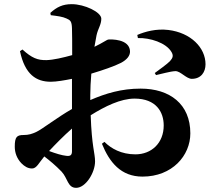

<svg xmlns="http://www.w3.org/2000/svg" viewBox="-20 -823 1040 923"><path d="M326 -96C326 -78 319 -71 298 -74C278 -76 248 -85 216 -97C246 -129 287 -171 326 -205ZM414 -366C414 -396 416 -432 419 -469C472 -485 529 -504 562 -521C590 -536 606 -555 605 -577C602 -637 512 -634 501 -633C493 -632 474 -617 434 -598C438 -620 441 -639 444 -653C451 -686 467 -704 467 -733C467 -765 386 -803 325 -803C281 -803 253 -789 222 -761L224 -750C256 -746 281 -743 300 -734C318 -726 325 -721 326 -687C327 -662 327 -612 327 -558C284 -546 237 -535 204 -534C161 -533 133 -544 88 -585L76 -577C100 -464 155 -430 224 -430C252 -430 291 -437 326 -444V-299C254 -258 183 -202 155 -189C134 -179 117 -174 94 -174C61 -174 51 -165 51 -118C51 -89 61 -61 83 -38C98 -23 114 -13 134 -13C156 -13 167 -40 193 -71C219 -51 247 -28 276 2C306 34 305 80 346 80C392 80 437 7 437 -47C437 -87 421 -118 416 -269C485 -312 560 -349 627 -349C731 -349 767 -284 767 -220C767 -135 708 -81 631 -81C563 -81 514 -109 482 -141L470 -132C506 -43 561 26 665 26C808 26 895 -75 895 -182C895 -323 796 -397 656 -397C564 -397 488 -374 414 -342ZM643 -640C700 -642 779 -618 805 -572C815 -554 810 -544 797 -529C785 -516 743 -486 724 -472L730 -462C754 -467 798 -480 823 -481C847 -482 876 -444 902 -444C947 -444 968 -477 968 -514C968 -594 897 -666 789 -679C731 -686 677 -671 640 -655Z"/></svg>

Font: Noto Serif CJK JP Black
Style: Regular
Weight: 900
Designer: Ryoko NISHIZUKA 西塚涼子 (kana & ideographs); Frank Grießhammer (Latin, Greek & Cyrillic); Wenlong ZHANG 张文龙 (bopomofo); San
Foundry: Adobe Systems Incorporated
Version: Version 1.001;PS 1.001;hotconv 16.6.54;makeotf.lib2.5.65590